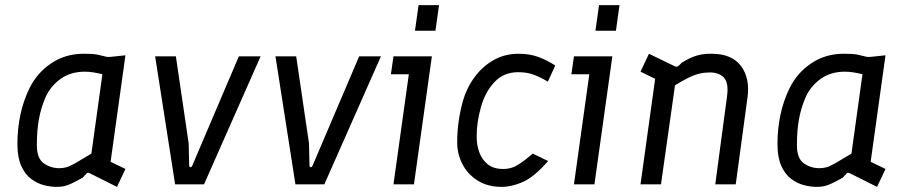

<svg xmlns="http://www.w3.org/2000/svg" viewBox="-20 -720 3551 750"><path d="M201 10Q177 10 150.5 3Q124 -4 100.5 -22Q77 -40 62.5 -73Q48 -106 48 -158Q48 -216 59.5 -271Q71 -326 95 -375Q125 -436 180.5 -473Q236 -510 306 -510Q321 -510 333.5 -509.5Q346 -509 359 -507L397 -498Q404 -497 413 -498L470 -504L412 -88L470 -60L437 10L331 -43Q322 -48 317 -41L303 -26Q276 -11 259 -3Q242 5 229 7.5Q216 10 201 10ZM212 -63Q226 -63 239 -66.5Q252 -70 274 -82.5Q296 -95 337 -120L380 -430Q340 -440 312 -440Q255 -440 215.5 -411Q176 -382 157 -338Q141 -301 132.5 -257Q124 -213 124 -153Q124 -101 151 -82Q178 -63 212 -63Z M664 0 586 -500H667L717 -160L719 -73Q719 -68 723.5 -67Q728 -66 731 -73L913 -500H998L777 0Z M1134 0 1056 -500H1137L1187 -160L1189 -73Q1189 -68 1193.5 -67Q1198 -66 1201 -73L1383 -500H1468L1247 0Z M1517 0 1577 -430H1507L1517 -500H1667L1597 0ZM1601 -600 1615 -700H1695L1681 -600Z M1940 10Q1884 10 1844.5 -15.5Q1805 -41 1785 -81.5Q1765 -122 1766 -168Q1766 -206 1771.5 -245Q1777 -284 1788 -325Q1803 -377 1834 -419Q1865 -461 1908.5 -485.5Q1952 -510 2006 -510Q2049 -510 2083 -497.5Q2117 -485 2149 -464L2120 -401Q2092 -418 2065.5 -428Q2039 -438 2004 -438Q1948 -438 1912 -400Q1876 -362 1859 -303Q1850 -270 1846 -242.5Q1842 -215 1842 -186Q1842 -153 1852.5 -124.5Q1863 -96 1885.5 -78Q1908 -60 1945 -60Q1963 -60 1978 -64.5Q1993 -69 2012.5 -82Q2032 -95 2061 -120L2121 -91Q2067 -29 2023 -9.5Q1979 10 1940 10Z M2222 0 2282 -430H2212L2222 -500H2372L2302 0ZM2306 -600 2320 -700H2400L2386 -600Z M2482 0 2544 -447 2583 -391 2482 -440 2515 -510 2616 -461Q2625 -457 2631 -463L2643 -475Q2675 -495 2702 -503Q2729 -511 2763 -510Q2840 -509 2875 -461.5Q2910 -414 2900 -340L2854 0H2774L2820 -344Q2827 -396 2808 -416.5Q2789 -437 2753 -437Q2732 -437 2712.5 -432.5Q2693 -428 2667.5 -415.5Q2642 -403 2601 -377L2622 -424L2562 0Z M3170 10Q3146 10 3119.5 3Q3093 -4 3069.5 -22Q3046 -40 3031.5 -73Q3017 -106 3017 -158Q3017 -216 3028.5 -271Q3040 -326 3064 -375Q3094 -436 3149.5 -473Q3205 -510 3275 -510Q3290 -510 3302.5 -509.5Q3315 -509 3328 -507L3366 -498Q3373 -497 3382 -498L3439 -504L3381 -88L3439 -60L3406 10L3300 -43Q3291 -48 3286 -41L3272 -26Q3245 -11 3228 -3Q3211 5 3198 7.5Q3185 10 3170 10ZM3181 -63Q3195 -63 3208 -66.5Q3221 -70 3243 -82.5Q3265 -95 3306 -120L3349 -430Q3309 -440 3281 -440Q3224 -440 3184.5 -411Q3145 -382 3126 -338Q3110 -301 3101.5 -257Q3093 -213 3093 -153Q3093 -101 3120 -82Q3147 -63 3181 -63Z"/></svg>

Font: Finlandica
Style: Italic
Weight: 400
Italic angle: -8°
Designer: Niklas Ekholm, Juho Hiilivirta, Jaakko Suomalainen
Foundry: Helsinki Type Studio
Version: Version 1.064